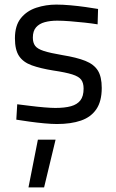

<svg xmlns="http://www.w3.org/2000/svg" viewBox="-20 -530 506 836"><path d="M104 286 145 78H222L172 286ZM228 10Q205 10 172.5 7Q140 4 108 -0.5Q76 -5 51 -9L55 -76Q80 -73 111.5 -69Q143 -65 173 -62.5Q203 -60 221 -60Q262 -60 289 -67.5Q316 -75 330 -93Q344 -111 344 -144Q344 -169 333.5 -183Q323 -197 294.5 -206Q266 -215 212 -223Q156 -232 118.5 -245.5Q81 -259 63 -286Q45 -313 45 -363Q45 -419 71 -451Q97 -483 138.5 -496.5Q180 -510 225 -510Q253 -510 286.5 -507Q320 -504 352 -499.5Q384 -495 407 -491L405 -424Q381 -428 349 -431.5Q317 -435 285 -437.5Q253 -440 229 -440Q199 -440 175 -433.5Q151 -427 137 -411Q123 -395 123 -366Q123 -344 133 -330.5Q143 -317 171 -308Q199 -299 252 -290Q314 -280 351.5 -265Q389 -250 406 -223Q423 -196 423 -147Q423 -89 399.5 -54.5Q376 -20 332.5 -5Q289 10 228 10Z"/></svg>

Font: Cairo Play
Style: Regular
Weight: 400
Designer: Mohamed Gaber, Accademia di Belle Arti di Urbino
Foundry: Kief Type Foundry, Accademia di Belle Arti di Urbino
Version: Version 3.119